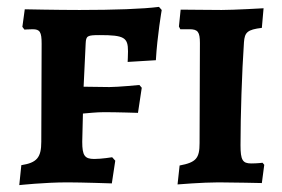

<svg xmlns="http://www.w3.org/2000/svg" viewBox="-20 -530 820 558"><path d="M36 8C36 8 109 0 176 0C217 0 305 3 305 3L315 -63L306 -73C306 -73 275 -68 254 -68C226 -68 219 -78 219 -118L221 -200C235 -201 259 -204 283 -204C320 -204 381 -202 381 -202L392 -275L385 -283C385 -283 323 -277 298 -277L223 -278L229 -404C230 -426 234 -428 270 -428C341 -428 352 -421 352 -381C352 -371 351 -350 351 -350L433 -355C437 -426 450 -501 450 -501L442 -510C396 -504 312 -501 211 -501C146 -501 52 -503 52 -503L45 -452L51 -444C51 -444 66 -445 75 -445C96 -445 101 -437 101 -403L100 -118C100 -72 87 -57 42 -50ZM496 6C496 6 568 0 615 0C652 0 741 2 741 2L748 -51L743 -57C743 -57 728 -55 710 -55C685 -55 679 -65 679 -108C679 -195 683 -319 689 -407C691 -436 699 -444 741 -449L746 -506C746 -506 660 -501 624 -501C584 -501 532 -502 505 -502L500 -453L504 -445H531C555 -445 561 -437 561 -405L560 -114C560 -70 550 -58 502 -49Z"/></svg>

Font: Alegreya SC
Style: Bold
Weight: 700
Designer: Juan Pablo del Peral
Foundry: Huerta Tipografica
Version: Version 2.007;PS 002.007;hotconv 1.0.88;makeotf.lib2.5.64775